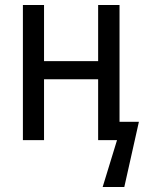

<svg xmlns="http://www.w3.org/2000/svg" viewBox="-20 -557 587 763"><path d="M155 0V-242H370V0H445L388 186H474L532 -73H455V-537H370V-314H155V-537H71V0Z"/></svg>

Font: Noto Sans Display SemiCondensed
Style: Regular
Weight: 400
Width: 4
Designer: Monotype Design team
Foundry: Monotype Imaging Inc.
Version: 1.000